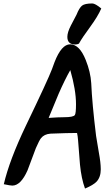

<svg xmlns="http://www.w3.org/2000/svg" viewBox="-20 -1050 634 1109"><path d="M471 39Q450 -18 442 -99Q437 -169 431 -239Q429 -265 425 -282Q373 -282 271 -278Q235 -275 217 -252Q207 -240 187 -194Q163 -130 139 -66Q100 22 51 22Q40 22 2 14Q34 -124 129 -323Q257 -589 280 -650Q285 -663 295 -691Q335 -794 385 -794Q439 -794 475 -704Q503 -635 507 -569Q512 -452 535 -265Q537 -248 551 -169Q562 -110 562 -72Q562 -27 538 -1Q519 19 471 39ZM386 -645Q355 -591 319 -509Q290 -439 261 -369Q318 -373 352 -373Q402 -373 412 -385Q419 -394 419 -448Q419 -530 386 -645ZM436 -798Q427 -793 415 -793Q369 -793 369 -837Q369 -863 389 -902Q420 -960 422 -965Q438 -1005 454 -1017.5Q470 -1030 513 -1030Q530 -1030 565 -1001Q545 -955 501 -895Q453 -830 436 -798Z"/></svg>

Font: Wortlaut AH
Style: SemiBold
Weight: 600
Designer: Andreas Höfeld
Foundry: Fontgrube AH
Version: Version 2.59